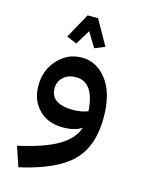

<svg xmlns="http://www.w3.org/2000/svg" viewBox="-133 -709 782 1060"><g transform="rotate(15 257.5 -178.5)"><path d="M263 -551 212 -467 154 -491 232 -633H292L372 -491L314 -467ZM263 -400Q349 -400 406.5 -324Q464 -248 464 -111Q464 54 376 141.5Q288 229 80 276L42 163Q194 129 270 83.5Q346 38 367 -27Q327 0 260 0Q174 0 122 -52.5Q70 -105 70 -189Q70 -278 126.5 -339Q183 -400 263 -400ZM160 -198Q160 -108 289 -108Q336 -108 374 -123Q363 -287 259 -287Q216 -287 188 -262Q160 -237 160 -198Z"/></g></svg>

Font: FiraGO Medium
Style: Regular
Weight: 500
Designer: bBox Type
Foundry: bBox Type GmbH
Version: Version 1.001;PS 001.001;hotconv 1.0.88;makeotf.lib2.5.64775